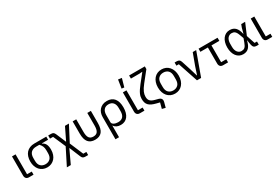

<svg xmlns="http://www.w3.org/2000/svg" viewBox="106 -2152 5432 3725"><g transform="rotate(-30 2821.5 -290.0)"><path d="M270 0H170Q128 0 106.5 -23.5Q85 -47 85 -85V-516H165V-70H270Z M715 -446V-439Q765 -416 786.5 -370.5Q808 -325 808 -252Q808 -193 791 -144Q774 -95 743 -60.5Q712 -26 669.5 -7Q627 12 575 12Q523 12 480 -7Q437 -26 406.5 -60.5Q376 -95 359 -144Q342 -193 342 -252Q342 -311 358 -360Q374 -409 405 -443.5Q436 -478 482 -497Q528 -516 587 -516H853V-446ZM587 -446Q513 -446 470.5 -405.5Q428 -365 428 -283V-221Q428 -139 469 -99Q510 -59 575 -59Q640 -59 681 -99Q722 -139 722 -221V-283Q722 -338 706 -375Q690 -412 657 -446Z M956 -516Q992 -516 1010 -503.5Q1028 -491 1042 -459L1135 -240H1138L1272 -516H1360L1181 -172L1309 130H1378V200H1318Q1282 200 1263.5 187.5Q1245 175 1232 143L1132 -99H1129L989 200H901L1086 -167L965 -446H896V-516Z M1524 -234Q1524 -143 1553 -101Q1582 -59 1648 -59Q1714 -59 1743 -101Q1772 -143 1772 -234V-516H1852V-246Q1852 -112 1801 -50Q1750 12 1648 12Q1546 12 1495 -50Q1444 -112 1444 -246V-516H1524Z M1990 -296Q1990 -344 2004 -386Q2018 -428 2046.5 -459.5Q2075 -491 2116.5 -509.5Q2158 -528 2214 -528Q2323 -528 2378.5 -458.5Q2434 -389 2434 -262Q2434 -131 2378 -59.5Q2322 12 2222 12Q2171 12 2132.5 -6.5Q2094 -25 2074 -59H2070V200H1990ZM2202 -60Q2276 -60 2312 -101.5Q2348 -143 2348 -221V-295Q2348 -373 2311.5 -414.5Q2275 -456 2209 -456Q2143 -456 2106.5 -414.5Q2070 -373 2070 -295V-137Q2070 -119 2081 -104.5Q2092 -90 2110 -80.5Q2128 -71 2152 -65.5Q2176 -60 2202 -60Z M2569 0ZM2754 0H2654Q2612 0 2590.5 -23.5Q2569 -47 2569 -85V-516H2649V-70H2754ZM2641 -585 2584 -592 2613 -780 2693 -769Z M2838 -740H3190V-680L3014 -459Q2982 -419 2961.5 -386.5Q2941 -354 2929 -326Q2917 -298 2912 -274.5Q2907 -251 2907 -229V-215Q2907 -161 2936.5 -129Q2966 -97 3035 -79L3107 -60Q3142 -51 3158 -31.5Q3174 -12 3174 14Q3174 27 3169 47L3139 159L3063 140L3097 13L3025 -5Q2968 -19 2929 -37.5Q2890 -56 2866 -81.5Q2842 -107 2831.5 -141Q2821 -175 2821 -222Q2821 -248 2826 -274Q2831 -300 2844.5 -330.5Q2858 -361 2882 -398Q2906 -435 2944 -483L3093 -670V-675L3031 -670H2838Z M3205 0ZM3438 12Q3386 12 3343 -7Q3300 -26 3269.5 -61.5Q3239 -97 3222 -146.5Q3205 -196 3205 -258Q3205 -319 3222 -369Q3239 -419 3269.5 -454.5Q3300 -490 3343 -509Q3386 -528 3438 -528Q3490 -528 3532.5 -509Q3575 -490 3606 -454.5Q3637 -419 3654 -369Q3671 -319 3671 -258Q3671 -196 3654 -146.5Q3637 -97 3606 -61.5Q3575 -26 3532.5 -7Q3490 12 3438 12ZM3438 -59Q3503 -59 3544 -99Q3585 -139 3585 -221V-295Q3585 -377 3544 -417Q3503 -457 3438 -457Q3373 -457 3332 -417Q3291 -377 3291 -295V-221Q3291 -139 3332 -99Q3373 -59 3438 -59Z M3931 0 3782 -446H3728V-516H3773Q3806 -516 3827 -503.5Q3848 -491 3859 -457L3923 -259L3976 -84H3981L4039 -259L4134 -516H4211L4024 0Z M4518 0Q4476 0 4454.5 -23.5Q4433 -47 4433 -85V-446H4265V-516H4690V-446H4513V-70H4628V0Z M5316 0H5271Q5230 0 5208.5 -19Q5187 -38 5179 -83L5162 -184H5158Q5138 -87 5092 -37.5Q5046 12 4965 12Q4918 12 4880 -7.5Q4842 -27 4815 -62Q4788 -97 4773 -147Q4758 -197 4758 -258Q4758 -319 4773 -369Q4788 -419 4815 -454Q4842 -489 4880 -508.5Q4918 -528 4965 -528Q5045 -528 5092 -480Q5139 -432 5160 -332H5164L5193 -443L5220 -516H5308L5199 -260L5262 -70H5316ZM4965 -59Q4987 -59 5005.5 -64Q5024 -69 5039 -82Q5054 -95 5067 -117Q5080 -139 5092 -173L5123 -258L5092 -343Q5080 -377 5067 -399Q5054 -421 5039 -434Q5024 -447 5005.5 -452Q4987 -457 4965 -457Q4941 -457 4919.5 -446.5Q4898 -436 4881 -416Q4864 -396 4854 -365Q4844 -334 4844 -294V-222Q4844 -181 4854 -150.5Q4864 -120 4881 -100Q4898 -80 4919.5 -69.5Q4941 -59 4965 -59Z M5618 0H5518Q5476 0 5454.5 -23.5Q5433 -47 5433 -85V-516H5513V-70H5618Z"/></g></svg>

Font: Aneliza
Style: Regular
Weight: 400
Designer: Mike Abbink, Paul van der Laan, Pieter van Rosmalen
Foundry: Bold Monday
Version: Version 3.001;September 8, 2019;FontCreator 11.5.0.2425 64-b